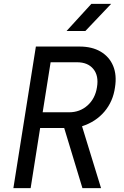

<svg xmlns="http://www.w3.org/2000/svg" viewBox="-20 -970 640 990"><path d="M49 0 165 -730H390Q455 -730 499.5 -703.5Q544 -677 563.5 -630Q583 -583 573 -520Q563 -447 518.5 -394.5Q474 -342 403 -319L501 0H405L311 -310H187L138 0ZM200 -391H336Q392 -391 431.5 -426.5Q471 -462 480 -520Q490 -579 461.5 -614Q433 -649 377 -649H241ZM323 -810 451 -950H553L420 -810Z"/></svg>

Font: JetBrains Mono NL
Style: Italic
Weight: 400
Italic angle: -9°
Monospace: yes
Designer: Philipp Nurullin, Konstantin Bulenkov
Foundry: JetBrains
Version: Version 2.305; ttfautohint (v1.8.4.7-5d5b)